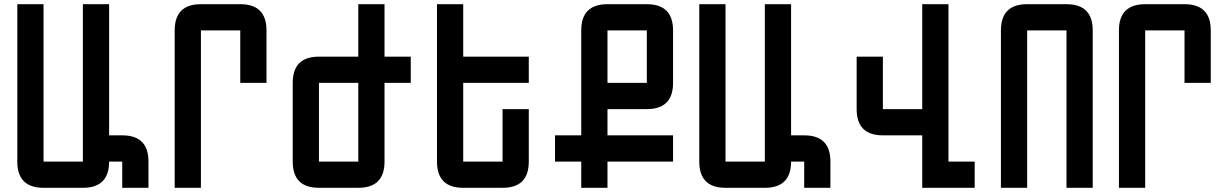

<svg xmlns="http://www.w3.org/2000/svg" viewBox="-20 -895 5852 915"><path d="M62.5 -875H187.5V-125H375V-875H500V-250H562.5Q687.5 -250 687.5 -125V0H562.5V-125H500Q500 0 375 0H187.5Q62.5 0 62.5 -125Z M937.5 0H812.5V-750Q812.5 -875 937.5 -875H1125Q1250 -875 1250 -750V-500H1125V-750H937.5Z M1812.5 -500V-125Q1812.5 0 1687.5 0H1500Q1375 0 1375 -125V-500Q1375 -625 1500 -625H1687.5V-875H1812.5V-625H1937.5V-500ZM1687.5 -500H1500V-125H1687.5Z M2062.5 -875H2187.5V-625H2500V-500H2187.5V-125H2375V-375H2500V-125Q2500 0 2375 0H2187.5Q2062.5 0 2062.5 -125Z M2875 -750V-500H3062.5V-750ZM2750 -750Q2750 -875 2875 -875H3062.5Q3187.5 -875 3187.5 -750V-500Q3187.5 -375 3062.5 -375H2875V-250H3187.5V-125H2875V0H2750V-125H2625V-250H2750Z M3312.5 -875H3437.5V-125H3625V-875H3750V-250H3812.5Q3937.5 -250 3937.5 -125V0H3812.5V-125H3750Q3750 0 3625 0H3437.5Q3312.5 0 3312.5 -125Z M4375 -875H4500V-125H4625V0H4375V-250H4187.5Q4062.5 -250 4062.5 -375V-625H4187.5V-375H4375Z M4875 0H4750V-750Q4750 -875 4875 -875H5062.5Q5187.5 -875 5187.5 -750V0H5062.5V-750H4875Z M5437.5 0H5312.5V-750Q5312.5 -875 5437.5 -875H5625Q5750 -875 5750 -750V-500H5625V-750H5437.5Z"/></svg>

Font: Oldtimer
Style: Regular
Weight: 400
Designer: GGBotNet
Foundry: GGBotNet
Version: 1.00